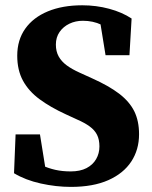

<svg xmlns="http://www.w3.org/2000/svg" viewBox="-20 -696 581 734"><path d="M250.6 18.5Q194.6 18.5 135.8 5.5Q77.1 -7.5 33.6 -33.8L39.6 -182.2H132.8L158.8 -20.5L81.5 -44.9V-92.9Q113.2 -75.9 139.4 -64.2Q165.7 -52.5 192.1 -46.6Q218.5 -40.7 250.4 -40.7Q286.1 -40.7 310.5 -53.2Q334.8 -65.8 347.5 -87.7Q360.1 -109.5 360.1 -136.2Q360.1 -162.5 351 -180.6Q341.9 -198.7 323 -212.5Q304.2 -226.4 273.9 -239.5L231.4 -259.1Q172.6 -286.1 131.1 -316.8Q89.6 -347.5 67.8 -387.6Q45.9 -427.8 45.9 -483Q45.9 -543.1 76.5 -586.3Q107 -629.4 163 -652.6Q219 -675.8 294.3 -675.8Q347.8 -675.8 397.3 -662.5Q446.8 -649.2 483.1 -625.2L474.9 -485H383.5L359 -636L439.6 -607.3V-557.3Q399.8 -586.2 367.6 -601.4Q335.4 -616.6 296.8 -616.6Q268.7 -616.6 245.3 -605.4Q221.8 -594.1 207.7 -573.7Q193.6 -553.3 193.6 -525.5Q193.6 -499.5 204.3 -480.2Q215 -461 235 -446.2Q255.1 -431.4 284.7 -418.1L331.8 -396.7Q395.6 -368.2 435.3 -338Q474.9 -307.7 493.3 -270.7Q511.6 -233.6 511.6 -182.8Q511.6 -123.8 481.9 -78.5Q452.1 -33.1 394.1 -7.3Q336.2 18.5 250.6 18.5Z"/></svg>

Font: Source Serif 4 Variable
Style: Regular
Weight: 400
Designer: Frank Grießhammer
Foundry: Adobe
Version: Version 4.005;hotconv 1.1.0;makeotfexe 2.6.0